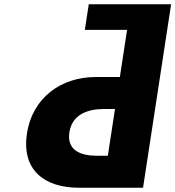

<svg xmlns="http://www.w3.org/2000/svg" viewBox="-20 -880 822 900"><path d="M519 -369 485.5 -150H432.5C358.5 -150 292.3 -175 305.3 -260C318.1 -344 392 -369 466 -369ZM782.1 -860H396.1L377.7 -740H575.7L541.9 -519H428.9C267.9 -519 132.4 -424 106.4 -254C80.2 -83 188.5 0 349.5 0H650.5Z"/></svg>

Font: Sztylet
Style: BdObl
Weight: 700
Foundry: Cannot Into Space Fonts, PlusOne Fonts
Version: Version 0.12